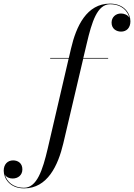

<svg xmlns="http://www.w3.org/2000/svg" viewBox="-220 -780 740 1060"><path d="M57 -460V-456.5H159L43.5 40C15.5 159.5 -16.5 256.5 -87 256.5C-150 256.5 -183 220.5 -192.5 185C-183.5 200 -166 205.5 -150 205.5C-121 205.5 -96.5 187.5 -96.5 155C-96.5 120 -122 105.5 -147.5 105.5C-177.5 105.5 -199.5 126.5 -199.5 162.5C-199.5 204 -167 260 -87 260C42 260 100.5 134 129.5 11.5L239.5 -456.5H377V-460H240L259 -540C287 -659.5 317 -756.5 387.5 -756.5C453.5 -756.5 485.5 -717.5 494 -682.5C485 -698 465 -705.5 448 -705.5C418.5 -705.5 396 -685 396 -655C396 -620 423.5 -605.5 448.5 -605.5C479 -605.5 500 -626.5 500 -662.5C500 -704 467.5 -760 387.5 -760C258.5 -760 200.5 -635 172 -511.5L160 -460Z"/></svg>

Font: Bodoni* 48pt
Style: Italic
Weight: 400
Italic angle: -13°
Version: Version 2.3